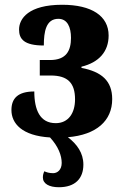

<svg xmlns="http://www.w3.org/2000/svg" viewBox="-20 -568 520 806"><path d="M227 218C296 218 330 181 330 123C330 74 303 37 265 8C385 -2 451 -61 451 -152C451 -229 406 -267 322 -283V-288C396 -306 436 -352 436 -419C436 -501 365 -548 241 -548C100 -548 60 -490 60 -444C60 -404 81 -377 164 -377C164 -435 173 -489 225 -489C263 -489 278 -454 278 -409C278 -356 259 -316 190 -316H147V-251H193C265 -251 295 -219 295 -151C295 -93 267 -51 214 -51C148 -51 124 -106 124 -184C55 -184 28 -155 28 -106C28 -50 72 2 190 9C225 47 239 85 239 116C239 145 221 159 203 159C186 159 175 155 166 151C162 160 160 167 160 177C160 203 186 218 227 218Z"/></svg>

Font: Noto Serif Condensed ExtraBold
Style: Regular
Weight: 800
Width: 3
Designer: Monotype Design Team
Foundry: Monotype Imaging Inc.
Version: Version 2.013